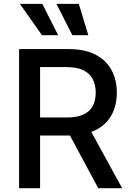

<svg xmlns="http://www.w3.org/2000/svg" viewBox="-20 -984 685 1004"><path d="M79.9 0V-727.3H339.1Q423.7 -727.3 479.6 -698.2Q535.5 -669 563.2 -617.7Q590.9 -566.4 590.9 -499.3Q590.9 -432.5 563 -381.9Q535.2 -331.3 479.2 -303.3Q423.3 -275.2 338.8 -275.2H142.4V-369.7H328.8Q382.1 -369.7 415.7 -384.9Q449.2 -400.2 464.8 -429.3Q480.5 -458.5 480.5 -499.3Q480.5 -540.5 464.7 -570.7Q448.9 -600.9 415.3 -617Q381.7 -633.2 327.4 -633.2H189.6V0ZM438.9 -328.1 618.6 0H493.6L317.5 -328.1ZM199.2 -800.1 84.2 -963.8H201.3L284.1 -800.1ZM358.3 -800.1 275.2 -963.8H392L441.8 -800.1Z"/></svg>

Font: InterMG Medium
Style: Regular
Weight: 500
Designer: Rasmus Andersson
Foundry: rsms
Version: Version 3.019;December 26, 2023;FontCreator 15.0.0.2955 64-b